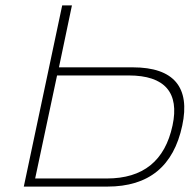

<svg xmlns="http://www.w3.org/2000/svg" viewBox="-20 -690 701 710"><path d="M68 0H377C530 0 622 -75 654 -226C684 -366 624 -441 471 -441H198L246 -670H210ZM110 -30 191 -411H456C590 -411 644 -347 618 -226C590 -95 509 -30 375 -30Z"/></svg>

Font: LT Wave Text Thin Italic
Style: Regular
Weight: 100
Designer: Daniel Lyons
Version: Version 2.5 (Glyphs App)